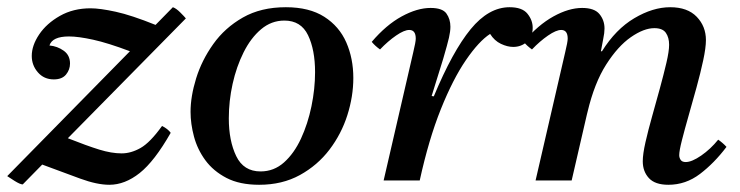

<svg xmlns="http://www.w3.org/2000/svg" viewBox="-43 -500 2050 532"><path d="M-23 -12 317 -358Q256 -381 215 -390Q174 -399 148 -399Q102 -399 94 -374Q116 -372 133.5 -359.5Q151 -347 151 -324Q151 -307 140 -293.5Q129 -280 106 -280Q79 -280 62 -299.5Q45 -319 45 -345Q45 -374 65.5 -404.5Q86 -435 123 -456Q160 -477 208 -477Q234 -477 277.5 -467.5Q321 -458 388 -431L436 -480Q445 -477 456.5 -465.5Q468 -454 472 -449L145 -117Q198 -96 232 -85.5Q266 -75 294 -75Q320 -75 346.5 -90Q373 -105 406 -151Q422 -143 430 -132Q385 -53 344 -20.5Q303 12 260 12Q226 12 179.5 -5Q133 -22 74 -44L20 11Q13 11 -3 1Q-19 -9 -23 -12Z M936 -284Q936 -233 919.5 -181Q903 -129 870 -85.5Q837 -42 788 -15Q739 12 675 12Q621 12 584.5 -7Q548 -26 526 -56Q504 -86 494.5 -121.5Q485 -157 485 -190Q485 -233 500.5 -283Q516 -333 548 -378Q580 -423 630 -451.5Q680 -480 749 -480Q814 -480 855.5 -453.5Q897 -427 916.5 -382.5Q936 -338 936 -284ZM830 -300Q830 -362 810.5 -402.5Q791 -443 745 -443Q709 -443 680.5 -419Q652 -395 632 -355Q612 -315 601.5 -267.5Q591 -220 591 -172Q591 -110 611.5 -67.5Q632 -25 679 -25Q716 -25 744 -50Q772 -75 791 -116Q810 -157 820 -205.5Q830 -254 830 -300Z M1120 0H1020L1102 -355Q1109 -384 1109 -393Q1109 -417 1091 -417Q1077 -417 1054.5 -401.5Q1032 -386 1010 -363Q1003 -368 997.5 -373Q992 -378 987 -384Q1027 -431 1070 -454.5Q1113 -478 1150 -478Q1183 -478 1194 -462.5Q1205 -447 1205 -426Q1205 -413 1201 -395.5Q1197 -378 1185 -337L1153 -234L1159 -233Q1211 -358 1261 -419Q1311 -480 1369 -480Q1404 -480 1418.5 -462Q1433 -444 1433 -423Q1433 -398 1417 -384Q1401 -370 1379 -370Q1363 -370 1345 -378.5Q1327 -387 1315 -406Q1284 -386 1248 -333.5Q1212 -281 1178.5 -197.5Q1145 -114 1120 0Z M1583 -182 1541 0H1441L1523 -355Q1530 -384 1530 -393Q1530 -417 1512 -417Q1498 -417 1475.5 -401.5Q1453 -386 1431 -363Q1424 -368 1418.5 -373Q1413 -378 1408 -384Q1448 -431 1490.5 -454.5Q1533 -478 1570 -478Q1604 -478 1618 -461Q1632 -444 1632 -421Q1632 -409 1628.5 -392.5Q1625 -376 1622 -358H1625Q1663 -419 1714.5 -449.5Q1766 -480 1814 -480Q1862 -480 1887.5 -453.5Q1913 -427 1913 -389Q1913 -368 1905.5 -333Q1898 -298 1887 -258Q1876 -218 1865 -179.5Q1854 -141 1846.5 -111.5Q1839 -82 1839 -70Q1839 -63 1843 -57Q1847 -51 1857 -51Q1874 -51 1900 -69Q1926 -87 1947 -113Q1960 -104 1970 -93Q1936 -48 1896.5 -18Q1857 12 1809 12Q1772 12 1755 -6.5Q1738 -25 1738 -53Q1738 -73 1745.5 -106Q1753 -139 1764 -178Q1775 -217 1785.5 -255.5Q1796 -294 1803.5 -326Q1811 -358 1811 -376Q1811 -396 1802 -409Q1793 -422 1770 -422Q1741 -422 1705 -397Q1669 -372 1636.5 -321Q1604 -270 1585 -190Z"/></svg>

Font: Tiro Devanagari Sanskrit
Style: Italic
Weight: 400
Italic angle: -11°
Designer: Devanagari: John Hudson & Fiona Ross, assisted by Paul Hanslow. Latin: John Hudson with Paul Hanslow, assisted by Kaja S
Foundry: Tiro Typeworks Ltd.
Version: Version 1.52